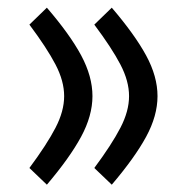

<svg xmlns="http://www.w3.org/2000/svg" viewBox="-20 -476 488 510"><path d="M230.5 -29.8Q276.9 -92.3 299.8 -136.5Q322.8 -180.7 322.8 -220.7Q322.8 -260.7 299.8 -304.7Q276.9 -348.6 230.5 -410.6L276.9 -455.6Q337.9 -384.3 368.2 -328.6Q398.4 -272.9 398.4 -220.7Q398.4 -168.5 368.2 -112.8Q337.9 -57.1 276.9 14.6ZM58.1 -29.8Q104.5 -92.3 127.4 -136.5Q150.4 -180.7 150.4 -220.7Q150.4 -260.7 127.4 -304.7Q104.5 -348.6 58.1 -410.6L104.5 -455.6Q165.5 -384.8 195.6 -328.9Q225.6 -272.9 225.6 -220.7Q225.6 -168.5 195.3 -112.5Q165 -56.6 104.5 14.6Z"/></svg>

Font: Vazirmatn RD FD
Style: Regular
Weight: 400
Designer: Saber Rastikerdar
Foundry: Saber Rastikerdar
Version: Version 33.003